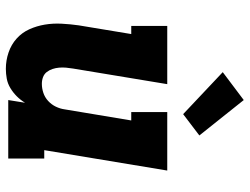

<svg xmlns="http://www.w3.org/2000/svg" viewBox="-116 -708 833 640"><g transform="rotate(90 300.0 -388.5)"><path d="M210 8Q182 8 155.5 -1Q129 -10 109 -28Q89 -46 78 -70.5Q67 -95 62.5 -122Q58 -149 59.5 -178Q61 -207 65 -235L94 -410H67V-530H261L209 -216Q207 -204 206 -192.5Q205 -181 206 -169.5Q207 -158 210.5 -147.5Q214 -137 220.5 -128.5Q227 -120 237.5 -116Q248 -112 260 -112Q275 -112 290 -117Q305 -122 317 -133Q329 -144 336 -158.5Q343 -173 345 -188L382 -410H354V-530H549L481 -120H509V0H314L323 -56Q314 -41 301.5 -28.5Q289 -16 274 -7Q259 2 242.5 5Q226 8 210 8ZM361 -583 221 -715 314 -785 432 -637Z"/></g></svg>

Font: Iosevka Slab HvExObl
Style: Regular
Weight: 900
Width: 7
Italic angle: -9°
Monospace: yes
Designer: Belleve Invis
Foundry: Belleve Invis
Version: Version 11.1.1; ttfautohint (v1.8.3)